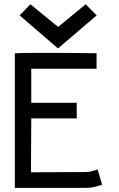

<svg xmlns="http://www.w3.org/2000/svg" viewBox="-20 -882 558 903"><path d="M252.9 -654.3 72.3 -809.6 123 -861.8 253.4 -755.4 382.8 -861.8 434.6 -809.6ZM49.8 -631.3Q77.1 -633.3 149.4 -633.3Q149.4 -633.3 197.3 -633.3H251Q292 -633.3 352.3 -632.6Q412.6 -631.8 426.3 -631.8H434.1V-558.6H127V-398.4H340.8V-325.2H127V-310.5Q127 -253.4 126.2 -168.2Q125.5 -83 125.5 -71.8L381.8 -72.8Q394 -72.8 408.2 -75.9Q422.4 -79.1 430.7 -82L439 -85.4L460.4 -13.2Q456.1 -11.7 444.3 -8.3Q432.6 -4.9 426.3 -3.2Q419.9 -1.5 408 0Q396 1.5 382.8 1.5H49.8Z"/></svg>

Font: Fantasque Sans Mono
Style: Regular
Weight: 400
Monospace: yes
Designer: Jany Belluz
Version: Version 1.8.0 ; ttfautohint (v1.8.2)